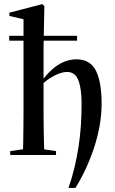

<svg xmlns="http://www.w3.org/2000/svg" viewBox="-20 -758 561 939"><path d="M91 0Q93 -24 93.5 -61.5Q94 -99 94.5 -138.5Q95 -178 95 -211V-664L26 -680V-696L187 -738L197 -728L193 -528V-362V-357V-211Q193 -178 193.5 -138.5Q194 -99 195 -61.5Q196 -24 198 0ZM349 161H315Q332 112 344 62Q356 12 364 -39.5Q372 -91 375.5 -143.5Q379 -196 379 -250Q379 -288 375 -317Q371 -346 363 -366Q355 -386 341.5 -396Q328 -406 308 -406Q291 -406 272 -399.5Q253 -393 230.5 -379.5Q208 -366 184 -344L170 -363H185Q208 -394 234.5 -418Q261 -442 291.5 -455Q322 -468 354 -468Q389 -468 413 -453Q437 -438 450.5 -409.5Q464 -381 470.5 -341.5Q477 -302 477 -252Q477 -199 467.5 -144.5Q458 -90 440.5 -37Q423 16 400 66Q377 116 349 161ZM30 0V-19L121 -32H165L254 -19V0ZM25 -559V-583H357V-559Z"/></svg>

Font: Source Serif 4 60pt SemiBold
Style: Regular
Weight: 600
Version: Version 4.004;hotconv 1.0.116;makeotfexe 2.5.65601